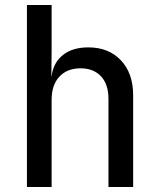

<svg xmlns="http://www.w3.org/2000/svg" viewBox="-20 -750 640 770"><path d="M88 0V-730H187V-550L186 -445H187Q194 -499 232.5 -529.5Q271 -560 334 -560Q416 -560 465 -508Q514 -456 514 -368V0H415V-353Q415 -412 385 -444Q355 -476 303 -476Q249 -476 218 -442.5Q187 -409 187 -349V0Z"/></svg>

Font: Pitagon Sans Mono Medium
Style: Regular
Weight: 500
Monospace: yes
Designer: Travis Tran
Foundry: Pitagon
Version: Version 1.001; ttfautohint (v1.8.4.7-5d5b);gftools[0.9.26]